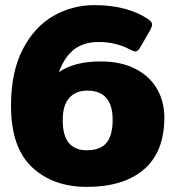

<svg xmlns="http://www.w3.org/2000/svg" viewBox="-20 -715 685 750"><path d="M23 -302Q23 -434 69 -522.5Q115 -611 189 -653Q263 -695 348 -695Q481 -695 563 -637Q574 -629 574 -619Q574 -612 567 -598L526 -527Q518 -514 509 -514Q503 -514 489 -521Q432 -551 367 -551Q307 -551 269.5 -522Q232 -493 210 -433Q270 -475 373 -475Q453 -475 509 -446Q565 -417 593.5 -367.5Q622 -318 622 -256Q622 -122 542.5 -53.5Q463 15 319 15Q187 15 105 -62Q23 -139 23 -302ZM420 -247Q420 -361 321 -361Q276 -361 250.5 -332.5Q225 -304 225 -246Q225 -185 249 -156.5Q273 -128 319 -128Q371 -128 395.5 -156.5Q420 -185 420 -247Z"/></svg>

Font: Mitr SemiBold
Style: Regular
Weight: 600
Designer: Thanarat Vachiruckul
Foundry: Cadson Demak
Version: Version 1.003